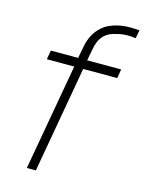

<svg xmlns="http://www.w3.org/2000/svg" viewBox="-116 -834 680 903"><g transform="rotate(15 224.5 -382.0)"><path d="M258.5 -617.5 248 -562.5H413.5L406.5 -518.5H240.5L149 0H105L197 -518.5H63.5L71 -562.5H204L214.5 -617.5Q228 -695 285.5 -734.5Q335.5 -764.5 405 -764.5Q412.5 -764.5 423.5 -764Q434.5 -763.5 449 -762.5L441.5 -722Q422.5 -725 403 -725Q376 -725 352 -718.5Q310 -710.5 287.8 -686Q265.5 -661.5 258.5 -617.5Z"/></g></svg>

Font: Russisch Sans ExtraLight
Style: Italic
Weight: 200
Width: 4
Italic angle: -10°
Designer: Michael Sharanda (font) & Cristiano Sobral (main changes)
Foundry: Michael Sharanda
Version: Version 2.00;September 8, 2020;FontCreator 13.0.0.2681 64-bi